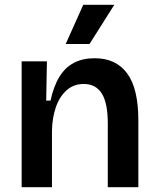

<svg xmlns="http://www.w3.org/2000/svg" viewBox="-20 -778 657 798"><path d="M70 0V-317V-523H175L172 -360H190Q203 -420 227 -459Q251 -498 287.5 -517Q324 -536 373 -536Q462 -536 508.5 -473Q555 -410 555 -278V0H428V-265Q428 -350 403 -389.5Q378 -429 328 -429Q286 -429 256.5 -402.5Q227 -376 212 -332Q197 -288 196 -234V0ZM352 -595H253L326 -758H455Z"/></svg>

Font: Bricolage Grotesque 17pt SemiBold
Style: Regular
Weight: 600
Version: Version 1.001;gftools[0.9.33.dev8+g029e19f]